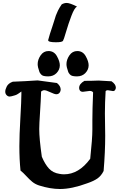

<svg xmlns="http://www.w3.org/2000/svg" viewBox="-20 -1268 823 1302"><path d="M502 -1223.6Q484.4 -1213.9 464.4 -1161.1Q444.3 -1108.4 428.2 -1053.2Q412.1 -998 407.2 -991.2Q401.4 -981.4 359.4 -981.4Q306.6 -981.4 306.6 -995.1V-996.1Q316.4 -1034.2 335 -1087.9Q340.8 -1104.5 347.7 -1127.4Q354.5 -1150.4 358.9 -1163.1Q363.3 -1175.8 373 -1195.8Q382.8 -1215.8 398.4 -1238.3Q415 -1248 432.6 -1248Q453.1 -1248 502 -1223.6ZM581.1 -825.2Q581.1 -795.9 559.1 -772.9Q537.1 -750 502 -750Q484.4 -750 472.2 -752.9Q460 -755.9 453.6 -763.7Q447.3 -771.5 446.3 -772.9Q445.3 -774.4 442.4 -781.2Q430.7 -813.5 430.7 -833Q430.7 -863.3 450.7 -892.6Q470.7 -921.9 503.9 -921.9Q542 -921.9 561.5 -886.7Q581.1 -851.6 581.1 -825.2ZM385.7 -825.2Q385.7 -795.9 363.8 -772.9Q341.8 -750 306.6 -750Q289.1 -750 276.9 -752.9Q264.6 -755.9 258.3 -763.7Q252 -771.5 251 -772.9Q250 -774.4 247.1 -781.2Q235.4 -813.5 235.4 -833Q235.4 -863.3 255.4 -892.6Q275.4 -921.9 308.6 -921.9Q346.7 -921.9 366.2 -886.7Q385.7 -851.6 385.7 -825.2ZM119.1 -111.3Q111.3 -186.5 111.3 -276.4Q111.3 -349.6 118.2 -468.3Q125 -586.9 125 -628.9V-647.5Q122.1 -645.5 107.9 -635.3Q93.8 -625 83 -622.1Q54.7 -613.3 45.9 -613.3Q34.2 -613.3 25.4 -622.1Q15.6 -631.8 15.6 -646.5Q15.6 -661.1 25.4 -680.7Q36.1 -703.1 66.4 -713.9Q115.2 -715.8 152.8 -717.8Q190.4 -719.7 208.5 -721.2Q226.6 -722.7 235.4 -722.7Q242.2 -722.7 366.2 -705.1Q391.6 -684.6 391.6 -660.2Q391.6 -649.4 383.8 -638.7Q375 -628.9 362.3 -628.9Q349.6 -628.9 321.3 -642.6Q293 -656.2 280.3 -656.2Q269.5 -656.2 258.8 -647.5Q256.8 -585 251.5 -505.4Q246.1 -425.8 246.1 -392.6Q246.1 -327.1 263.7 -205.1Q285.2 -154.3 312 -125Q338.9 -95.7 383.8 -88.9Q399.4 -85.9 414.1 -85.9Q514.6 -85.9 591.8 -191.4Q606.4 -329.1 606.4 -388.7V-455.1Q606.4 -524.4 611.3 -641.6Q604.5 -651.4 587.9 -651.4Q580.1 -651.4 564.5 -648.4Q548.8 -645.5 542 -645.5Q525.4 -645.5 519.5 -658.2Q516.6 -665 516.6 -671.9Q516.6 -699.2 552.7 -719.7Q580.1 -719.7 601.6 -720.2Q623 -720.7 632.8 -721.2Q642.6 -721.7 646.5 -721.7Q653.3 -721.7 658.2 -721.2Q663.1 -720.7 684.1 -719.7Q705.1 -718.8 736.3 -716.8Q765.6 -696.3 765.6 -673.8Q765.6 -666 760.7 -658.2Q755.9 -650.4 746.1 -650.4Q741.2 -650.4 729 -653.3Q716.8 -656.2 710.9 -656.2Q701.2 -656.2 696.3 -650.4Q691.4 -573.2 691.4 -499Q691.4 -472.7 692.4 -423.3Q693.4 -374 693.4 -346.7Q693.4 -238.3 682.6 -108.4Q666 -75.2 640.6 -57.6Q615.2 -40 572.3 -25.4Q466.8 13.7 386.7 13.7Q320.3 13.7 244.1 -10.7Q217.8 -19.5 198.7 -35.2Q179.7 -50.8 158.2 -74.2Q136.7 -97.7 119.1 -111.3Z"/></svg>

Font: LPEducational
Style: Medium
Weight: 500
Designer: Based on Essays1743, by John Stracke, which says:

Based on the typeface in a 1743 English translation of the essays of 
Version: Version 001.204